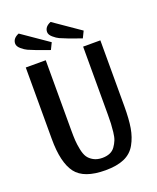

<svg xmlns="http://www.w3.org/2000/svg" viewBox="-158 -942 863 1057"><g transform="rotate(-20 273.5 -413.5)"><path d="M82 -849 237 -742 218 -703 143 -730Q112 -742 96.5 -749Q81 -756 63 -771.5Q45 -787 45 -803Q45 -834 82 -849ZM269 -849 424 -742 405 -703 330 -730Q299 -742 283.5 -749Q268 -756 250 -771.5Q232 -787 232 -803Q232 -834 269 -849ZM492 -274Q492 -199 483.5 -148.5Q475 -98 452 -57Q429 -16 385.5 3Q342 22 275 22Q149 22 102 -40.5Q55 -103 55 -241V-660H172V-252Q172 -214 173.5 -190Q175 -166 181 -136Q187 -106 198 -89Q209 -72 230.5 -60Q252 -48 282 -48Q307 -48 326 -56Q345 -64 357 -81Q369 -98 376 -115.5Q383 -133 386 -161Q389 -189 390 -209.5Q391 -230 391 -263V-660H492Z"/></g></svg>

Font: Sansita
Style: Regular
Weight: 400
Designer: Pablo Cosgaya
Foundry: Omnibus-Type
Version: Version 1.006;hotconv 1.0.109;makeotfexe 2.5.65596